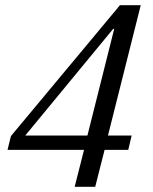

<svg xmlns="http://www.w3.org/2000/svg" viewBox="-20 -718 590 738"><path d="M303 -142H9L22 -195L441 -698H521L395 -197H486L473 -142H382L346 0H267ZM77 -197H316L419 -607H415Z"/></svg>

Font: IBM Plex Serif
Style: Italic
Weight: 400
Italic angle: -14°
Designer: Mike Abbink, Paul van der Laan, Pieter van Rosmalen
Foundry: Bold Monday
Version: Version 3.001